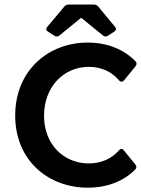

<svg xmlns="http://www.w3.org/2000/svg" viewBox="-20 -827 630 858"><path d="M267.6 -797.9 191.4 -707C184.6 -698.2 185.5 -691.4 194.3 -685.5L223.6 -667C231.4 -662.1 239.3 -663.1 246.1 -668.9L340.8 -746.1H344.7L439.5 -668.9C446.3 -663.1 454.1 -662.1 461.9 -667L490.2 -685.5C499 -691.4 501 -698.2 494.1 -707L418.9 -797.9C414.1 -803.7 407.2 -806.6 399.4 -806.6H287.1C279.3 -806.6 272.5 -803.7 267.6 -797.9ZM372.1 11.7C463.9 11.7 537.1 -20.5 585.9 -71.3C590.8 -77.1 590.8 -85 585 -91.8L533.2 -155.3C526.4 -164.1 518.6 -163.1 511.7 -155.3C480.5 -119.1 433.6 -96.7 377 -96.7C266.6 -96.7 176.8 -179.7 176.8 -309.6C176.8 -441.4 266.6 -528.3 377 -528.3C434.6 -528.3 481.4 -504.9 511.7 -467.8C518.6 -460 527.3 -460 534.2 -467.8L585.9 -531.2C591.8 -539.1 591.8 -546.9 585 -553.7C534.2 -605.5 460.9 -636.7 372.1 -636.7C195.3 -636.7 47.9 -511.7 47.9 -310.5C47.9 -110.4 195.3 11.7 372.1 11.7Z"/></svg>

Font: Ed Sans Neue SemiBold
Style: Regular
Weight: 600
Designer: Stephen Hutchings
Version: Version 1.004;PS 001.004;hotconv 1.0.88;makeotf.lib2.5.64775